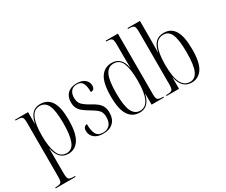

<svg xmlns="http://www.w3.org/2000/svg" viewBox="-150 -1192 2188 1862"><g transform="rotate(-30 943.5 -261.0)"><path d="M17 238V228H26Q55 228 69.5 222.5Q84 217 89 200.5Q94 184 94 151V-453Q94 -485 89 -500.5Q84 -516 69 -521Q54 -526 24 -526H8V-536H154V-408H156Q170 -476 203 -511Q236 -546 293 -546Q375 -546 416.5 -481Q458 -416 458 -276Q458 -129 414.5 -59.5Q371 10 293 10Q237 10 204 -25Q171 -60 157 -127H155Q156 -95 156 -61Q156 -27 156 10V150Q156 183 161 200Q166 217 180.5 222.5Q195 228 223 228H239V238ZM282 -4Q343 -4 370 -71Q397 -138 397 -272Q397 -411 369.5 -471.5Q342 -532 281 -532Q216 -532 186 -466Q156 -400 156 -272Q156 -146 184.5 -75Q213 -4 282 -4Z M685 10Q636 10 606 -5.5Q576 -21 562 -45.5Q548 -70 548 -96Q548 -125 561 -137.5Q574 -150 590 -150Q590 -73 611.5 -36.5Q633 0 687 0Q734 0 761 -29.5Q788 -59 788 -117Q788 -148 779 -168.5Q770 -189 748.5 -206.5Q727 -224 690 -246Q647 -271 618.5 -293Q590 -315 575.5 -342Q561 -369 561 -410Q561 -473 598 -508Q635 -543 700 -543Q760 -543 791.5 -515.5Q823 -488 823 -449Q823 -400 779 -400Q779 -471 760 -502Q741 -533 698 -533Q654 -533 631.5 -506Q609 -479 609 -432Q609 -383 635.5 -355.5Q662 -328 718 -297Q754 -278 780.5 -257.5Q807 -237 821.5 -208.5Q836 -180 836 -137Q836 -68 796 -29Q756 10 685 10Z M1092 10Q1013 10 969 -55Q925 -120 925 -267Q925 -416 969.5 -480.5Q1014 -545 1092 -545Q1203 -545 1227 -414H1229Q1228 -459 1227.5 -494.5Q1227 -530 1227 -556V-672Q1227 -707 1222 -723.5Q1217 -740 1202.5 -745Q1188 -750 1161 -750H1153V-760H1289V-81Q1289 -36 1302 -23Q1315 -10 1356 -10H1366V0H1228V-122H1226Q1197 10 1092 10ZM1104 -4Q1228 -4 1228 -266Q1228 -397 1201 -463.5Q1174 -530 1106 -530Q1046 -530 1016 -471Q986 -412 986 -266Q986 -123 1016 -63.5Q1046 -4 1104 -4Z M1675 10Q1565 10 1537 -125H1535V0H1396V-10H1407Q1449 -10 1462 -23Q1475 -36 1475 -82V-674Q1475 -708 1469.5 -724Q1464 -740 1449 -745Q1434 -750 1407 -750H1397V-760H1536V-568Q1536 -541 1535.5 -500Q1535 -459 1534 -407H1536Q1549 -476 1583.5 -510.5Q1618 -545 1676 -545Q1756 -545 1797 -479Q1838 -413 1838 -267Q1838 -118 1793.5 -54Q1749 10 1675 10ZM1664 -4Q1719 -4 1747.5 -63.5Q1776 -123 1776 -269Q1776 -409 1750 -470Q1724 -531 1664 -531Q1599 -531 1567 -467Q1535 -403 1535 -268Q1535 -131 1567 -67.5Q1599 -4 1664 -4Z"/></g></svg>

Font: Noto Serif Display Condensed Light
Style: Regular
Weight: 300
Width: 3
Designer: Monotype Design Team
Foundry: Monotype Imaging Inc.
Version: Version 2.009